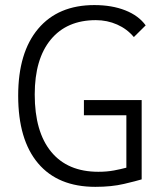

<svg xmlns="http://www.w3.org/2000/svg" viewBox="-20 -723 626 753"><path d="M354 9.8Q207.5 9.8 129.4 -82.5Q51.3 -174.8 51.3 -347.7Q51.3 -517.1 129.6 -610.1Q208 -703.1 350.1 -703.1Q418.9 -703.1 471.4 -682.4Q523.9 -661.6 551.3 -623.5L504.9 -577.6Q478.5 -609.4 439.5 -626.7Q400.4 -644 356 -644Q242.2 -644 179.2 -567.9Q116.2 -491.7 116.2 -352.5Q116.2 -206.1 180.7 -127.7Q245.1 -49.3 365.7 -49.3Q398.9 -49.3 426.5 -54.4Q454.1 -59.6 475.6 -65.4V-271H309.1V-330.6H535.6V-19.5Q515.1 -13.2 466.3 -1.7Q417.5 9.8 354 9.8Z"/></svg>

Font: Caskaydia Cove Light
Style: Regular
Weight: 300
Monospace: yes
Designer: Aaron Bell
Foundry: Saja Typeworks
Version: Version 4.300; ttfautohint (v1.8.3)